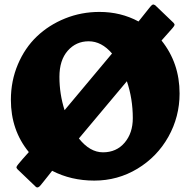

<svg xmlns="http://www.w3.org/2000/svg" viewBox="-20 -776 846 852"><path d="M28.3 -333Q28.3 -417 59.3 -490.2Q90.3 -563.5 143.6 -614.3Q196.8 -665 268.8 -694.1Q340.8 -723.1 421.4 -723.1Q516.1 -723.1 594.7 -680.7Q635.3 -732.4 646 -745.1Q652.8 -753.4 657.2 -755.4Q661.6 -757.3 668.5 -752.9L750 -674.8Q755.4 -668.9 754.4 -664.8Q753.4 -660.6 746.1 -651.9Q739.7 -644 723.6 -626.5Q707.5 -608.9 696.8 -596.2Q776.9 -496.1 776.9 -361.3Q776.9 -257.8 727.1 -168.9Q677.2 -80.1 589.8 -27.3Q502.4 25.4 398.4 25.4Q295.4 25.4 211.4 -18.1Q201.7 -5.9 190.9 7.8Q180.2 21.5 173.6 29.5Q167 37.6 161.1 44.9Q148.9 61 139.2 53.2L57.6 -24.9Q52.2 -30.8 53.2 -34.9Q54.2 -39.1 61.5 -47.9Q75.2 -64.9 107.9 -101.1Q28.3 -198.2 28.3 -333ZM243.7 -435.1Q243.7 -358.4 266.6 -287.1L477.1 -538.6Q430.7 -592.8 373.5 -592.8Q317.4 -592.8 280.5 -550.8Q243.7 -508.8 243.7 -435.1ZM437 -100.1Q496.6 -100.1 533 -142.8Q569.3 -185.5 569.3 -251.5Q569.3 -337.9 543 -415.5L330.1 -161.6Q378.9 -100.1 437 -100.1Z"/></svg>

Font: Cooper* ExtraBold
Style: Regular
Weight: 800
Designer: Owen Earl
Foundry: indestructible type*
Version: Version 0.001